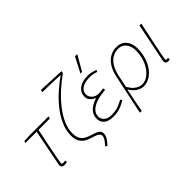

<svg xmlns="http://www.w3.org/2000/svg" viewBox="-78 -1294 2039 2039"><g transform="rotate(-45 942.0 -274.0)"><path d="M188 8Q169 8 157.5 -1Q146 -10 146 -28Q146 -33 147.5 -40Q149 -47 150 -54L228 -452H60L64 -474L128 -478H432L426 -452H256Q232 -339 213.5 -247.5Q195 -156 184.5 -99Q174 -42 174 -32Q174 -25 179.5 -21.5Q185 -18 194 -18Q202 -18 209.5 -19.5Q217 -21 225 -22L229 2Q215 5 207 6.5Q199 8 188 8Z M654 186 632 172Q657 146 674.5 120.5Q692 95 692 70Q692 52 672 37Q652 22 590 4Q549 -8 519 -28.5Q489 -49 472.5 -82Q456 -115 456 -164Q456 -244 490.5 -320.5Q525 -397 581 -466.5Q637 -536 702.5 -593.5Q768 -651 830 -694V-698Q791 -700 743 -702Q695 -704 648.5 -705Q602 -706 568 -706L574 -734L870 -720L865 -695Q798 -648 731 -588Q664 -528 608 -459Q552 -390 518 -317Q484 -244 484 -170Q484 -122 500.5 -92Q517 -62 545.5 -45Q574 -28 610 -18Q664 -3 692 15Q720 33 720 66Q720 88 710 109Q700 130 684.5 149.5Q669 169 654 186Z M914 12Q870 12 839 -2Q808 -16 792 -41Q776 -66 776 -98Q776 -145 799 -176.5Q822 -208 856 -227.5Q890 -247 924 -258V-262Q894 -273 872 -297.5Q850 -322 850 -356Q850 -397 872.5 -427Q895 -457 935.5 -473.5Q976 -490 1030 -490Q1062 -490 1086 -484.5Q1110 -479 1142 -468L1132 -446Q1101 -457 1079 -460.5Q1057 -464 1028 -464Q987 -464 953 -452.5Q919 -441 898.5 -418Q878 -395 878 -362Q878 -325 907.5 -298.5Q937 -272 980 -272Q1000 -272 1015 -273.5Q1030 -275 1052 -280L1056 -252Q973 -246 917 -226Q861 -206 832.5 -175Q804 -144 804 -104Q804 -64 834.5 -39Q865 -14 916 -14Q949 -14 975 -18.5Q1001 -23 1029.5 -34Q1058 -45 1096 -66L1108 -46Q1070 -23 1039.5 -10.5Q1009 2 979.5 7Q950 12 914 12ZM994 -560 1082 -730H1112L1114 -726L1018 -560Z M1146 180 1240 -264Q1257 -345 1291 -395Q1325 -445 1369.5 -467.5Q1414 -490 1462 -490Q1532 -490 1572 -443Q1612 -396 1612 -324Q1612 -251 1593 -189.5Q1574 -128 1540.5 -82.5Q1507 -37 1464 -12.5Q1421 12 1374 12Q1339 12 1300 -10.5Q1261 -33 1226 -88Q1216 -36 1207.5 5Q1199 46 1191 87Q1183 128 1174 180ZM1376 -14Q1417 -14 1454 -37.5Q1491 -61 1520.5 -102.5Q1550 -144 1567 -199.5Q1584 -255 1584 -318Q1584 -381 1551 -422.5Q1518 -464 1460 -464Q1419 -464 1379.5 -443Q1340 -422 1309 -374Q1278 -326 1262 -246L1236 -118Q1261 -75 1286.5 -52.5Q1312 -30 1335.5 -22Q1359 -14 1376 -14Z M1744 8Q1729 8 1718.5 -1Q1708 -10 1708 -28Q1708 -33 1709.5 -40Q1711 -47 1712 -54L1798 -478H1826Q1801 -360 1780.5 -263Q1760 -166 1748 -104.5Q1736 -43 1736 -32Q1736 -25 1740 -21.5Q1744 -18 1751 -18Q1754 -18 1757.5 -18.5Q1761 -19 1768 -22L1772 2Q1765 5 1758.5 6.5Q1752 8 1744 8Z"/></g></svg>

Font: Source Sans 3 ExtraLight
Style: Italic
Weight: 250
Italic angle: -11°
Designer: Paul D. Hunt
Foundry: Adobe
Version: Version 3.046;hotconv 1.0.118;makeotfexe 2.5.65603